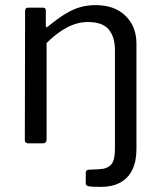

<svg xmlns="http://www.w3.org/2000/svg" viewBox="-20 -560 627 750"><path d="M353 -540Q428 -540 470.5 -498Q513 -456 513 -389V22Q513 70 497 103Q481 136 450 153Q419 170 373 170Q336 170 325.5 167.5Q315 165 315 157V115Q315 110 317.5 107Q320 104 325 103L369 101Q401 99 415 82Q429 65 429 23V-365Q429 -415 405 -444.5Q381 -474 323 -474Q282 -474 241.5 -452.5Q201 -431 162 -392V-15Q162 0 146 0H91Q77 0 77 -13L78 -517Q78 -530 89 -530H148Q159 -530 159 -519V-461Q159 -455 161.5 -454Q164 -453 168 -457Q206 -488 235.5 -506Q265 -524 293.5 -532Q322 -540 353 -540Z"/></svg>

Font: Libre Franklin
Style: Regular
Weight: 400
Designer: Pablo Impallari, Rodrigo Fuenzalida, Nhung Nguyen
Foundry: Impallari Type
Version: Version 3.000